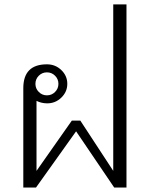

<svg xmlns="http://www.w3.org/2000/svg" viewBox="-20 -845 665 865"><path d="M139.6 -467.3Q139.6 -445.8 154.8 -430.7Q169.9 -415.5 191.4 -415.5Q212.9 -415.5 228 -430.7Q243.2 -445.8 243.2 -467.3Q243.2 -488.8 228 -503.9Q212.9 -519 191.4 -519Q169.9 -519 154.8 -503.9Q139.6 -488.8 139.6 -467.3ZM144.5 -390.6Q144.5 -390.6 144.5 -75.2L303.7 -301.8H341.8L490.2 -75.2V-825.2H549.8V0H494.6L322.8 -253.4L142.1 0H85V-447.8Q85 -555.2 191.4 -555.2Q229.5 -555.2 256.3 -529.3Q283.2 -503.4 283.2 -467.3Q283.2 -431.2 256.1 -405Q229 -378.9 191.4 -379.4Q165.5 -379.9 144.5 -390.6Z"/></svg>

Font: Roboto Web
Style: Light
Weight: 300
Designer: Google
Version: Version 1.200310; 2013